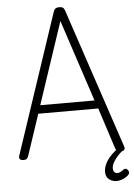

<svg xmlns="http://www.w3.org/2000/svg" viewBox="-94 -1489 1291 1850"><g transform="rotate(-5 551.0 -564.5)"><path d="M81 14Q55 14 45.5 1.5Q36 -11 43 -31L495 -1383Q503 -1406 515.5 -1414.5Q528 -1423 551 -1423Q574 -1423 586.5 -1414.5Q599 -1406 606 -1383L1058 -31Q1065 -11 1054.5 1.5Q1044 14 1018 14Q996 14 986 5.5Q976 -3 969 -23L841 -418H261L129 -23Q122 -3 112.5 5.5Q103 14 81 14ZM287 -498H812L551 -1289ZM957 294Q916 294 884.5 269.5Q853 245 853 196Q853 167 863 139.5Q873 112 891 85.5Q909 59 935.5 33Q962 7 996 -19L1058 -20V-11Q1035 8 1012 30.5Q989 53 971 76Q953 99 941.5 122.5Q930 146 930 167Q930 194 942.5 206Q955 218 971 218Q986 218 1000 211Q1014 204 1033 189Q1040 184 1050 183.5Q1060 183 1070 193Q1080 202 1082.5 215Q1085 228 1080 236Q1068 253 1046 266.5Q1024 280 1000.5 287Q977 294 957 294Z"/></g></svg>

Font: Playwrite FR Trad
Style: Regular
Weight: 400
Designer: Veronika Burian, José Scaglione
Foundry: TypeTogether
Version: Version 1.000